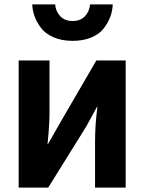

<svg xmlns="http://www.w3.org/2000/svg" viewBox="-20 -849 652 869"><path d="M64.5 0V-575.2H204.1V-341.8Q204.1 -285.2 195.3 -197.3H197.3L259.8 -306.6L416 -575.2H548.8V0H410.2V-208Q410.2 -284.2 420.9 -365.2H418.9L369.1 -274.4L198.2 0ZM126 -829.1H229.5Q232.4 -796.9 252.9 -775.4Q273.4 -753.9 308.6 -753.9Q343.8 -753.9 364.3 -775.4Q384.8 -796.9 387.7 -829.1H490.2Q489.3 -800.8 479.5 -773.9Q469.7 -747.1 450.2 -721.2Q430.7 -695.3 394 -679.7Q357.4 -664.1 308.6 -664.1Q259.8 -664.1 222.7 -680.2Q185.5 -696.3 166 -722.2Q146.5 -748 136.7 -774.4Q127 -800.8 126 -829.1Z"/></svg>

Font: Gothic A1 ExtraBold
Style: Regular
Weight: 800
Designer: HanYang I&C Co.,Ltd.
Foundry: HanYang I&C Co.,Ltd.
Version: Version 2.50